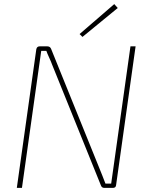

<svg xmlns="http://www.w3.org/2000/svg" viewBox="-20 -916 728 936"><path d="M554 -877 382 -736 368 -750 537 -896ZM641 -690 546 -14Q545 0 530 0H489Q476 0 472 -12L234 -601Q230 -613 220 -634.5Q210 -656 206 -668H181Q179 -655 175.5 -629Q172 -603 170 -590L87 0H62L157 -676Q160 -690 173 -690H211Q224 -690 229 -678L462 -102Q468 -88 478.5 -61Q489 -34 494 -21H522L534 -106L616 -690Z"/></svg>

Font: Exo 2.0 Thin
Style: Italic
Weight: 250
Italic angle: -8°
Designer: Natanael Gama
Version: Version 1.001;PS 001.001;hotconv 1.0.70;makeotf.lib2.5.58329